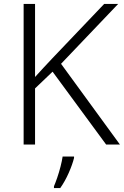

<svg xmlns="http://www.w3.org/2000/svg" viewBox="-20 -734 629 975"><path d="M589 0H519L247 -370L158 -285V0H100V-714H158V-343Q179 -366 200.5 -389.5Q222 -413 245 -437L509 -714H580L290 -410ZM356 68Q348 101 329 144Q310 187 286 221H254V212Q261 196 270.5 168.5Q280 141 287.5 111.5Q295 82 298 61H356Z"/></svg>

Font: Noto Sans Sinhala Light
Style: Regular
Weight: 300
Designer: Jelle Bosma - Monotype Design Team
Foundry: Monotype Imaging Inc.
Version: Version 2.006; ttfautohint (v1.8.4.7-5d5b)